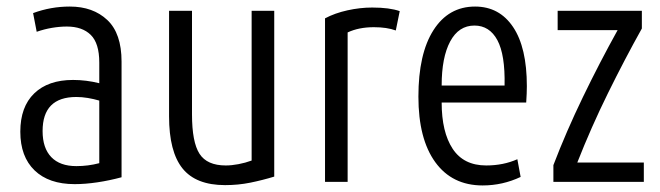

<svg xmlns="http://www.w3.org/2000/svg" viewBox="-20 -555 2015 586"><path d="M208 7Q129 7 85.5 -35Q42 -77 42 -153Q42 -229 84.5 -270Q127 -311 203 -311Q223 -311 243 -308.5Q263 -306 283 -301V-364Q283 -423 257 -448.5Q231 -474 184 -474Q162 -474 138.5 -470Q115 -466 92 -458L81 -515Q135 -535 193 -535Q264 -535 307.5 -494Q351 -453 351 -367V-14Q314 -4 277 1.5Q240 7 208 7ZM213 -48Q249 -48 283 -57V-248Q266 -253 248 -256Q230 -259 213 -259Q110 -259 110 -155Q110 -103 136.5 -75.5Q163 -48 213 -48Z M667 10Q578 10 537 -41Q496 -92 496 -200V-522H566V-206Q566 -121 589 -85.5Q612 -50 669 -50Q687 -50 708 -54Q729 -58 748 -65V-522H817V-16Q781 -5 744 2.5Q707 10 667 10Z M972 0V-499Q1002 -515 1040.5 -523.5Q1079 -532 1116 -532Q1169 -532 1200 -521L1188 -462Q1161 -472 1121 -472Q1098 -472 1078 -468Q1058 -464 1041 -456V0Z M1453 11Q1360 11 1308.5 -60Q1257 -131 1257 -260Q1257 -391 1303 -463Q1349 -535 1430 -535Q1504 -535 1546 -472.5Q1588 -410 1588 -292Q1588 -282 1587.5 -269Q1587 -256 1586 -242H1328Q1328 -152 1361.5 -101Q1395 -50 1464 -50Q1516 -50 1559 -69L1569 -15Q1514 11 1453 11ZM1328 -294H1520Q1522 -388 1498 -432.5Q1474 -477 1428 -477Q1380 -477 1354 -428.5Q1328 -380 1328 -294Z M1669 0V-51Q1708 -153 1759 -258.5Q1810 -364 1865 -463H1682V-522H1939V-468Q1887 -375 1835.5 -270.5Q1784 -166 1742 -59H1945V0Z"/></svg>

Font: Ubuntu Sans Condensed
Style: Regular
Weight: 400
Width: 3
Designer: Dalton Maag Ltd
Foundry: Dalton Maag Ltd
Version: Version 1.006; ttfautohint (v1.8.4.7-5d5b)